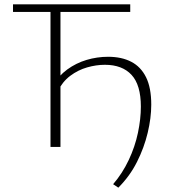

<svg xmlns="http://www.w3.org/2000/svg" viewBox="-20 -678 800 886"><path d="M526 188 502 172Q545 122 574 60.5Q603 -1 616.5 -65Q630 -129 630 -186Q630 -286 587 -332.5Q544 -379 464 -379Q424 -379 382 -367Q340 -355 304 -328Q268 -301 246 -256L221 -280Q250 -328 290.5 -357.5Q331 -387 379.5 -401.5Q428 -416 479 -416Q541 -416 585.5 -393Q630 -370 654 -321.5Q678 -273 678 -195Q678 -134 661.5 -65Q645 4 612 69.5Q579 135 526 188ZM213 0V-658H259V0ZM40 -623V-658H581V-623Z"/></svg>

Font: Ysabeau SC ExtraLight
Style: Regular
Weight: 250
Designer: Christian Thalmann (Catharsis Fonts)
Version: Version 2.001;gftools[0.9.30]; featfreeze: smcp